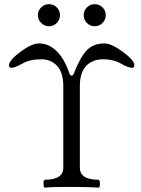

<svg xmlns="http://www.w3.org/2000/svg" viewBox="-20 -881 666 905"><path d="M356.4 -475.6Q356.4 -475.6 356.4 -90.8Q356.4 -33.7 444.3 -33.7Q450.7 -33.7 450.9 -15.1Q451.2 3.4 444.3 3.4Q400.4 0 311 0Q221.7 0 191.4 3.4Q185.5 3.4 185.1 -15.1Q184.6 -33.7 191.4 -33.7Q278.3 -33.7 278.3 -90.8V-475.6Q278.3 -539.6 249 -570.6Q219.7 -601.6 174.8 -601.6Q121.1 -601.6 85.9 -581.5Q50.8 -561.5 34.2 -561.5Q22.5 -561.5 22.5 -573.2Q22.5 -596.7 76.2 -636.7Q129.9 -676.3 163.1 -676.3Q210.9 -676.3 248 -638.9Q285.2 -601.6 308.1 -532.2Q310.5 -524.9 317.4 -524.9Q324.2 -524.9 327.1 -532.2Q357.9 -611.3 388.9 -643.8Q419.9 -676.3 472.2 -676.3Q505.4 -676.3 559.3 -636.5Q613.3 -596.7 613.3 -573.2Q613.3 -561.5 601.6 -561.5Q584.5 -561.5 549.6 -581.5Q514.6 -601.6 466.3 -601.6Q416.5 -601.6 386.5 -570.6Q356.4 -539.6 356.4 -475.6ZM262.7 -809.6Q262.7 -788.1 247.6 -772.7Q232.4 -757.3 210.9 -757.3Q189.5 -757.3 174.1 -772.7Q158.7 -788.1 158.7 -809.6Q158.7 -831.1 174.1 -846.2Q189.5 -861.3 210.9 -861.3Q232.4 -861.3 247.6 -846.2Q262.7 -831.1 262.7 -809.6ZM478.5 -809.6Q478.5 -788.1 463.1 -772.7Q447.8 -757.3 426.3 -757.3Q404.8 -757.3 389.6 -772.7Q374.5 -788.1 374.5 -809.6Q374.5 -831.1 389.6 -846.2Q404.8 -861.3 426.3 -861.3Q447.8 -861.3 463.1 -846.2Q478.5 -831.1 478.5 -809.6Z"/></svg>

Font: Junicode
Style: Regular
Weight: 400
Designer: Peter S. Baker
Foundry: Briery Creek Software
Version: Version 0.7.2